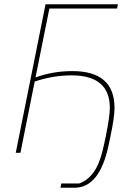

<svg xmlns="http://www.w3.org/2000/svg" viewBox="-20 -718 637 902"><path d="M264 164 268 144H352Q394 129 422.5 87.5Q451 46 469 -40L477 -78Q496 -171 496 -211Q496 -364 316 -364Q230 -364 143 -335L76 0H54L194 -698H534L530 -678H212L147 -355H149Q230 -384 320 -384Q518 -384 518 -211Q518 -166 498 -73L490 -35Q448 164 330 164Z"/></svg>

Font: IBM Plex Sans Thin
Style: Italic
Weight: 100
Italic angle: -11.31°
Designer: Mike Abbink, Paul van der Laan, Pieter van Rosmalen
Foundry: Bold Monday
Version: Version 3.0